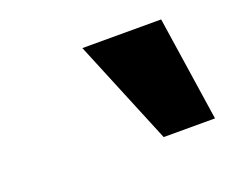

<svg xmlns="http://www.w3.org/2000/svg" viewBox="-51 -785 423 355"><g transform="rotate(-20 160.5 -608.0)"><path d="M220 -505 135 -711H290L321 -505Z"/></g></svg>

Font: Ysabeau Infant ExtraBold
Style: Italic
Weight: 800
Italic angle: -12°
Designer: Christian Thalmann (Catharsis Fonts)
Version: Version 2.001;gftools[0.9.30]; featfreeze: ss01,ss02,lnum